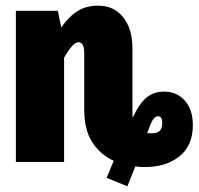

<svg xmlns="http://www.w3.org/2000/svg" viewBox="-20 -571 700 677"><path d="M660 -130Q660 -57 612.5 -19.5Q565 18 491 18Q479 18 457 16L429 86L356 56L381 -4Q333 -26 305 -70Q277 -114 277 -184V-383Q277 -422 257 -422Q246 -422 234 -408.5Q222 -395 206 -368V0H36V-533H184L196 -474Q223 -513 253.5 -532Q284 -551 326 -551Q382 -551 414.5 -510Q447 -469 447 -400V-181Q447 -163 448 -156Q471 -206 496.5 -227Q522 -248 559 -248Q603 -248 631.5 -216.5Q660 -185 660 -130ZM552 -138Q552 -161 537 -161Q527 -161 519.5 -149.5Q512 -138 499 -102Q505 -101 516 -101Q534 -101 543 -109.5Q552 -118 552 -138Z"/></svg>

Font: Fira Sans Compressed ExtraBold
Style: Regular
Weight: 800
Width: 1
Designer: bBox Type GmbH & Carrois Corporate GbR & Edenspiekermann AG
Foundry: bBox Type GmbH & Carrois Corporate GbR & Edenspiekermann AG
Version: Version 4.301